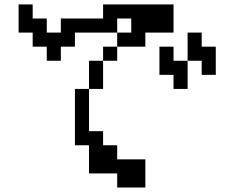

<svg xmlns="http://www.w3.org/2000/svg" viewBox="-20 -754 1040 852"><path d="M687.5 -421.9V-546.9H750V-484.4H812.5V-609.4H875V-546.9H937.5V-421.9H875V-484.4H812.5V-359.4H750V-421.9ZM312.5 -109.4V-359.4H375V-484.4H437.5V-546.9H500V-484.4H437.5V-359.4H375V-171.9H437.5V-109.4H500V-46.9H625V78.1H500V15.6H375V-109.4ZM62.5 -609.4V-734.4H125V-671.9H187.5V-609.4H250V-671.9H437.5V-734.4H750V-609.4H625V-546.9H500V-609.4H312.5V-546.9H250V-484.4H187.5V-546.9H125V-609.4ZM500 -609.4H562.5V-671.9H500Z"/></svg>

Font: KH Dot Dougenzaka 16
Style: Regular
Weight: 400
Designer: Original version for X68000 by Keitarou Hiraki (http://hp.vector.co.jp/authors/VA000874/) / TrueType conversion by Homem
Version: Version 1.00.20150527